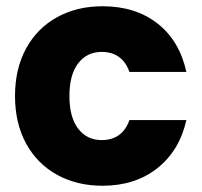

<svg xmlns="http://www.w3.org/2000/svg" viewBox="-20 -586 645 614"><path d="M28 -279Q28 -366 63.5 -431Q99 -496 162.5 -531Q226 -566 308 -566Q413 -566 483.5 -511Q554 -456 576 -356H394Q371 -420 305 -420Q258 -420 230 -383.5Q202 -347 202 -279Q202 -211 230 -174.5Q258 -138 305 -138Q371 -138 394 -202H576Q554 -104 483 -48Q412 8 308 8Q226 8 162.5 -27Q99 -62 63.5 -127Q28 -192 28 -279Z"/></svg>

Font: MSTAGE
Style: Bold
Weight: 700
Designer: Ninad Kale (Devanagari), Jonny Pinhorn (Latin)
Foundry: Indian Type Foundry
Version: 4.004